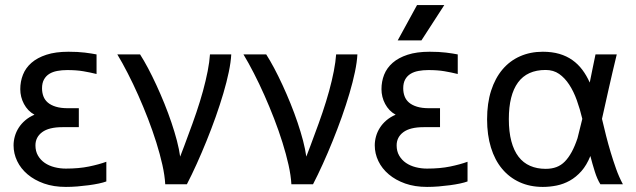

<svg xmlns="http://www.w3.org/2000/svg" viewBox="-20 -736 2542 767"><path d="M253.4 -529.3Q291 -529.3 318.6 -525.9Q346.2 -522.5 365.7 -518.6V-440.4Q339.8 -446.8 312.7 -451.4Q285.6 -456.1 248.5 -456.1Q227.1 -456.1 208.7 -452.6Q190.4 -449.2 177 -440.9Q163.6 -432.6 155.8 -418.5Q147.9 -404.3 147.9 -383.3Q147.9 -366.2 153.3 -351.6Q158.7 -336.9 170.9 -326.4Q183.1 -315.9 202.9 -309.8Q222.7 -303.7 251 -303.7H294.9V-228H229.5Q175.3 -228 148.4 -208Q121.6 -188 121.6 -155.3Q121.6 -131.8 131.8 -114.3Q142.1 -96.7 158.9 -85.2Q175.8 -73.7 197.8 -68.1Q219.7 -62.5 243.2 -62.5Q295.4 -62.5 335.4 -70.8Q375.5 -79.1 404.8 -89.8V-11.2Q393.1 -6.8 374.8 -2.9Q356.4 1 334.7 3.9Q313 6.8 289.3 8.8Q265.6 10.7 243.2 10.7Q194.3 10.7 155.8 -2.9Q117.2 -16.6 90.1 -39.6Q63 -62.5 48.6 -92.5Q34.2 -122.6 34.2 -155.3Q34.2 -173.3 39.3 -191.4Q44.4 -209.5 54.7 -225.6Q64.9 -241.7 80.6 -255.1Q96.2 -268.6 117.7 -277.8Q104 -285.2 93.5 -296.1Q83 -307.1 75.7 -320.8Q68.4 -334.5 64.7 -349.4Q61 -364.3 61 -379.9Q61 -410.6 71.8 -437.7Q82.5 -464.8 105.7 -485.1Q128.9 -505.4 165.3 -517.3Q201.7 -529.3 253.4 -529.3Z M699.7 -110.4Q708.5 -131.8 716.1 -153.3Q723.6 -174.8 733.4 -200.2Q749.5 -242.7 764.4 -286.6Q779.3 -330.6 790.8 -372.3Q802.2 -414.1 809.6 -451.7Q816.9 -489.3 818.8 -518.6H903.8Q902.3 -488.3 894 -448.5Q885.7 -408.7 872.3 -363.3Q858.9 -317.9 841.6 -269Q824.2 -220.2 804.9 -172.6Q785.6 -125 765.6 -80.8Q745.6 -36.6 726.6 0H640.1Q638.2 -34.7 628.7 -77.4Q619.1 -120.1 604.5 -166.7Q589.8 -213.4 571.3 -261.5Q552.7 -309.6 532.2 -355.7Q511.7 -401.9 490.2 -443.6Q468.8 -485.4 448.7 -518.6H539.6Q554.7 -495.1 571.3 -463.9Q587.9 -432.6 604.5 -396.7Q621.1 -360.8 636.7 -322.3Q652.3 -283.7 665 -246.1Q677.7 -208.5 686.8 -173.8Q695.8 -139.2 699.7 -110.4Z M1203.6 -110.4Q1212.4 -131.8 1220 -153.3Q1227.5 -174.8 1237.3 -200.2Q1253.4 -242.7 1268.3 -286.6Q1283.2 -330.6 1294.7 -372.3Q1306.2 -414.1 1313.5 -451.7Q1320.8 -489.3 1322.8 -518.6H1407.7Q1406.2 -488.3 1397.9 -448.5Q1389.6 -408.7 1376.2 -363.3Q1362.8 -317.9 1345.5 -269Q1328.1 -220.2 1308.8 -172.6Q1289.6 -125 1269.5 -80.8Q1249.5 -36.6 1230.5 0H1144Q1142.1 -34.7 1132.6 -77.4Q1123 -120.1 1108.4 -166.7Q1093.8 -213.4 1075.2 -261.5Q1056.6 -309.6 1036.1 -355.7Q1015.6 -401.9 994.1 -443.6Q972.7 -485.4 952.6 -518.6H1043.5Q1058.6 -495.1 1075.2 -463.9Q1091.8 -432.6 1108.4 -396.7Q1125 -360.8 1140.6 -322.3Q1156.2 -283.7 1168.9 -246.1Q1181.6 -208.5 1190.7 -173.8Q1199.7 -139.2 1203.6 -110.4Z M1696.3 -529.3Q1733.9 -529.3 1761.5 -525.9Q1789.1 -522.5 1808.6 -518.6V-440.4Q1782.7 -446.8 1755.6 -451.4Q1728.5 -456.1 1691.4 -456.1Q1669.9 -456.1 1651.6 -452.6Q1633.3 -449.2 1619.9 -440.9Q1606.4 -432.6 1598.6 -418.5Q1590.8 -404.3 1590.8 -383.3Q1590.8 -366.2 1596.2 -351.6Q1601.6 -336.9 1613.8 -326.4Q1626 -315.9 1645.8 -309.8Q1665.5 -303.7 1693.8 -303.7H1737.8V-228H1672.4Q1618.2 -228 1591.3 -208Q1564.5 -188 1564.5 -155.3Q1564.5 -131.8 1574.7 -114.3Q1585 -96.7 1601.8 -85.2Q1618.7 -73.7 1640.6 -68.1Q1662.6 -62.5 1686 -62.5Q1738.3 -62.5 1778.3 -70.8Q1818.4 -79.1 1847.7 -89.8V-11.2Q1835.9 -6.8 1817.6 -2.9Q1799.3 1 1777.6 3.9Q1755.9 6.8 1732.2 8.8Q1708.5 10.7 1686 10.7Q1637.2 10.7 1598.6 -2.9Q1560.1 -16.6 1533 -39.6Q1505.9 -62.5 1491.5 -92.5Q1477.1 -122.6 1477.1 -155.3Q1477.1 -173.3 1482.2 -191.4Q1487.3 -209.5 1497.6 -225.6Q1507.8 -241.7 1523.4 -255.1Q1539.1 -268.6 1560.5 -277.8Q1546.9 -285.2 1536.4 -296.1Q1525.9 -307.1 1518.6 -320.8Q1511.2 -334.5 1507.6 -349.4Q1503.9 -364.3 1503.9 -379.9Q1503.9 -410.6 1514.6 -437.7Q1525.4 -464.8 1548.6 -485.1Q1571.8 -505.4 1608.2 -517.3Q1644.5 -529.3 1696.3 -529.3ZM1646 -715.8H1754.9L1663.6 -574.7H1568.8Z M2335.9 -406.2Q2341.8 -433.6 2347.7 -464.4Q2353.5 -495.1 2358.9 -518.6H2443.8Q2425.8 -444.3 2411.6 -380.9Q2397.5 -317.4 2384.8 -261.2Q2392.6 -228 2401.1 -194.1Q2409.7 -160.2 2419.7 -127Q2429.7 -93.8 2441.2 -61.5Q2452.6 -29.3 2468.3 0H2378.4Q2365.7 -20 2356 -51Q2346.2 -82 2338.4 -112.8Q2323.7 -76.2 2302.5 -52.2Q2281.2 -28.3 2256.3 -14.4Q2231.4 -0.5 2203.9 5.1Q2176.3 10.7 2148.4 10.7Q2097.2 10.7 2055.9 -8.1Q2014.6 -26.9 1985.6 -61.8Q1956.5 -96.7 1941.2 -146.7Q1925.8 -196.8 1925.8 -259.3Q1925.8 -323.7 1941.9 -373.8Q1958 -423.8 1987.3 -458.5Q2016.6 -493.2 2057.6 -511.2Q2098.6 -529.3 2148.4 -529.3Q2185.1 -529.3 2214.4 -520.8Q2243.7 -512.2 2266.4 -496.1Q2289.1 -480 2306.2 -457.3Q2323.2 -434.6 2335.9 -406.2ZM2159.7 -456.5Q2085.9 -456.5 2049.3 -406.5Q2012.7 -356.4 2012.7 -260.3Q2012.7 -209.5 2022.7 -171.9Q2032.7 -134.3 2051.5 -109.9Q2070.3 -85.4 2097.7 -73.5Q2125 -61.5 2159.7 -61.5Q2184.1 -61.5 2202.9 -68.6Q2221.7 -75.7 2236.3 -90.6Q2251 -105.5 2263.7 -128.7Q2276.4 -151.9 2287.1 -184.1L2306.2 -261.2Q2296.9 -300.3 2284.2 -335.7Q2271.5 -371.1 2253.9 -397.9Q2236.3 -424.8 2213.6 -440.7Q2190.9 -456.5 2159.7 -456.5Z"/></svg>

Font: Arian AMU
Style: Regular
Weight: 400
Designer: Ruben Hakobyan (Tarumian)
Foundry: Ruben Hakobyan (Tarumian)
Version: Version 4.003